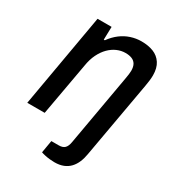

<svg xmlns="http://www.w3.org/2000/svg" viewBox="-174 -645 859 936"><g transform="rotate(30 255.5 -176.5)"><path d="M274 185Q262 185 247.5 183.5Q233 182 219.5 179Q206 176 198 173L210 103H252Q274 103 285 92Q296 81 300 57L371 -346Q373 -358 374.5 -368.5Q376 -379 376 -388Q376 -411 368 -424.5Q360 -438 345 -444Q330 -450 309 -450Q285 -450 262 -440Q239 -430 219.5 -410.5Q200 -391 186 -362.5Q172 -334 166 -296L113 0H15L107 -526H186L184 -453H190Q210 -481 235 -500Q260 -519 289 -528.5Q318 -538 348 -538Q387 -538 416 -526.5Q445 -515 462 -489Q479 -463 479 -422Q479 -408 477 -392Q475 -376 472 -359L396 69Q392 94 383 115.5Q374 137 359.5 152.5Q345 168 324 176.5Q303 185 274 185Z"/></g></svg>

Font: Archivo SemiCondensed Medium
Style: Italic
Weight: 500
Width: 4
Italic angle: -10°
Designer: Hector Gatti
Foundry: Omnibus-Type
Version: Version 2.001